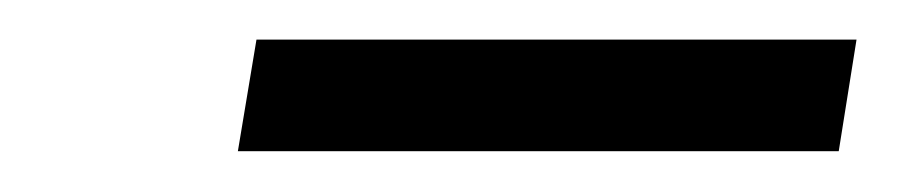

<svg xmlns="http://www.w3.org/2000/svg" viewBox="-20 -731 444 95"><path d="M403.8 -711.4 395 -656.2H97.7L106.9 -711.4Z"/></svg>

Font: Inter Tight Light
Style: Italic
Weight: 300
Italic angle: -9.39999°
Designer: Rasmus Andersson
Foundry: rsms
Version: Version 3.004